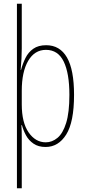

<svg xmlns="http://www.w3.org/2000/svg" viewBox="-20 -780 463 1032"><path d="M378 -270Q378 -124 336 -57Q294 10 225 10Q186 10 160 -8Q134 -26 119.5 -53Q105 -80 98 -107H95Q96 -98 96.5 -79.5Q97 -61 97 -37V232H71V-760H97V-520Q97 -496 95.5 -465Q94 -434 91 -404H93Q102 -438 117 -468.5Q132 -499 159 -518Q186 -537 228 -537Q302 -537 340 -471Q378 -405 378 -270ZM353 -270Q353 -386 322.5 -449Q292 -512 227 -512Q166 -512 131.5 -453Q97 -394 97 -292V-219Q97 -121 134 -68Q171 -15 226 -15Q260 -15 289 -39Q318 -63 335.5 -119Q353 -175 353 -270Z"/></svg>

Font: Noto Sans Gujarati ExtraCondensed Thin
Style: Regular
Weight: 100
Width: 2
Designer: Jelle Bosma - Monotype Design Team, Universal Thirst
Foundry: Monotype Imaging Inc.
Version: Version 2.106; ttfautohint (v1.8.4.7-5d5b)